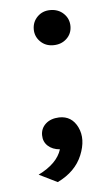

<svg xmlns="http://www.w3.org/2000/svg" viewBox="-45 -474 352 615"><g transform="rotate(-5 131.0 -166.5)"><path d="M116 109 57 80Q118 50 132 5Q108 3 93.5 -10.5Q79 -24 79 -45Q79 -67 95 -81.5Q111 -96 138 -97Q179 -98 197.5 -59.5Q216 -21 195 30Q174 81 116 109ZM140 -329Q115 -329 98.5 -345.5Q82 -362 82 -385Q82 -409 98.5 -425.5Q115 -442 140 -442Q166 -442 183 -425.5Q200 -409 200 -385Q200 -361 183 -345Q166 -329 140 -329Z"/></g></svg>

Font: Karla Neue
Style: Regular
Weight: 400
Designer: Jonathan Pinhorn
Foundry: PYRS Fontlab Ltd. / Made with FontLab
Version: Version 1.000;PS 001.001;hotconv 1.0.56